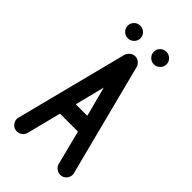

<svg xmlns="http://www.w3.org/2000/svg" viewBox="-258 -938 1015 1015"><g transform="rotate(45 249.5 -430.5)"><path d="M455 -61Q456 -58 456.5 -55Q457 -52 457 -49Q457 -31 444 -16.5Q431 -2 410 -2Q395 -2 381.5 -12Q368 -22 364 -38L315 -230H181L132 -38Q128 -22 115 -12Q102 -2 86 -2Q65 -2 52 -16.5Q39 -31 39 -49V-54Q39 -57 41 -61L202 -691Q207 -706 220 -716Q233 -726 249 -726Q264 -726 276.5 -715.5Q289 -705 293 -691ZM291 -324 247 -491 205 -324ZM152 -765Q133 -765 119 -779Q105 -793 105 -812Q105 -832 119 -845.5Q133 -859 152 -859Q172 -859 186 -845.5Q200 -832 200 -812Q200 -793 186 -779Q172 -765 152 -765ZM347 -765Q328 -765 314 -779Q300 -793 300 -812Q300 -832 314 -845.5Q328 -859 347 -859Q367 -859 381 -845.5Q395 -832 395 -812Q395 -793 381 -779Q367 -765 347 -765Z"/></g></svg>

Font: VDS
Style: Regular
Weight: 400
Designer: artmaker
Foundry: artmaker
Version: Version 1.000 2009 initial release